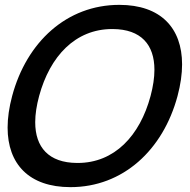

<svg xmlns="http://www.w3.org/2000/svg" viewBox="-20 -755 780 790"><path d="M270 15C485.5 15 650.9 -137.5 710.5 -360C723 -406.7 729.2 -450.3 729.2 -490.1C729.2 -639.8 641.3 -735 471 -735C255 -735 89.6 -582.5 30 -360C17.5 -313.3 11.3 -269.7 11.3 -230C11.3 -80.2 99.3 15 270 15ZM296.7 -84.5C180.3 -85.3 124.9 -149 124.9 -252.3C124.9 -284.6 130.4 -320.7 141 -360C185.4 -523.9 290.3 -635.5 441.3 -635.5C442.3 -635.5 443.3 -635.5 444.3 -635.5C560.6 -634.7 615.4 -571.1 615.4 -467.9C615.4 -435.5 610 -399.4 599.5 -360C555.6 -196.1 450.7 -84.5 299.7 -84.5C298.7 -84.5 297.7 -84.5 296.7 -84.5Z"/></svg>

Font: Manrope
Style: SemiBoldItalic
Weight: 600
Italic angle: -15°
Designer: Mikhail Sharanda
Foundry: Mikhail Sharanda
Version: Version 4.502;hotconv 1.0.109;makeotfexe 2.5.65596